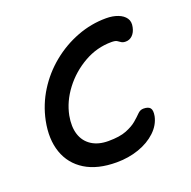

<svg xmlns="http://www.w3.org/2000/svg" viewBox="-98 -598 701 704"><g transform="rotate(-20 253.0 -246.0)"><path d="M242.4 9Q168.2 9 120.4 -20.5Q72.6 -50 54.3 -102.6Q36 -155.2 49.8 -224Q62 -283.2 93.6 -333.6Q125.2 -384 171.4 -421.6Q217.6 -459.2 272.6 -480.1Q327.6 -501 385.6 -501Q411.6 -501 431.7 -493.3Q451.8 -485.6 461.5 -471.5Q471.2 -457.4 466.4 -436.4Q462.4 -417.4 451.3 -406.6Q440.2 -395.8 425.2 -395.8Q413.8 -395.8 407.9 -400.1Q402 -404.4 395.6 -408.3Q389.2 -412.2 374.4 -412.2Q317.4 -412.2 267 -383.4Q216.6 -354.6 182.1 -309.1Q147.6 -263.6 137.4 -212Q129.6 -170 139.5 -139.4Q149.4 -108.8 175.5 -91.8Q201.6 -74.8 240.6 -74.8Q285 -74.8 311.2 -85.3Q337.4 -95.8 352.7 -108.8Q368 -121.8 378.2 -132.3Q388.4 -142.8 401 -142.8Q420 -142.8 427.3 -134Q434.6 -125.2 430.6 -102.8Q423.8 -70 396.7 -44.5Q369.6 -19 329.4 -5Q289.2 9 242.4 9Z"/></g></svg>

Font: Shantell Sans Light
Style: Italic
Weight: 300
Italic angle: -11°
Designer: Stephen Nixon, Anya Danilova, Shantell Martin
Foundry: Arrow Type
Version: Version 1.008;[ac192a2d6]